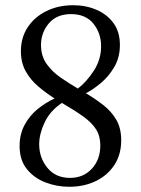

<svg xmlns="http://www.w3.org/2000/svg" viewBox="-20 -700 539 735"><path d="M444 -163Q444 -108 417.5 -68Q391 -28 346 -6.5Q301 15 245 15Q198 15 154.5 -1.5Q111 -18 83 -52.5Q55 -87 55 -141Q55 -186 74 -221.5Q93 -257 123.5 -282Q154 -307 189 -323Q156 -344 126.5 -369Q97 -394 78.5 -427Q60 -460 60 -504Q60 -556 86 -595.5Q112 -635 157.5 -657.5Q203 -680 260 -680Q309 -680 349.5 -662.5Q390 -645 414.5 -611.5Q439 -578 439 -528Q439 -480 417.5 -443.5Q396 -407 366 -382Q336 -357 309 -343Q346 -321 376.5 -297Q407 -273 425.5 -241Q444 -209 444 -163ZM137 -528Q137 -486 158 -456Q179 -426 211.5 -403.5Q244 -381 278 -361Q311 -386 339 -429Q367 -472 367 -523Q367 -573 337.5 -609.5Q308 -646 252 -646Q197 -646 167 -610.5Q137 -575 137 -528ZM130 -148Q130 -96 161.5 -57.5Q193 -19 248 -19Q299 -19 331.5 -54Q364 -89 364 -143Q364 -179 348 -204.5Q332 -230 299.5 -253.5Q267 -277 217 -306Q172 -276 151 -231.5Q130 -187 130 -148Z"/></svg>

Font: Bona Nova
Style: Regular
Weight: 400
Designer: Mateusz Machalski
Foundry: Capitalics
Version: Version 4.001; ttfautohint (v1.8.3)